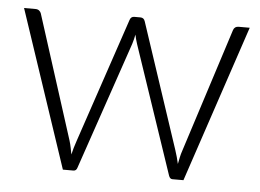

<svg xmlns="http://www.w3.org/2000/svg" viewBox="-42 -553 821 606"><g transform="rotate(5 368.5 -250.0)"><path d="M11 -497.5H47.5Q54.5 -497.5 59 -493.8Q63.5 -490 65 -485.5L190.5 -93Q194 -81.5 196 -71Q198 -60.5 200 -50Q202.5 -60.5 205.5 -71Q208.5 -81.5 212.5 -93L346 -489Q349.5 -500 360 -500H379.5Q390.5 -500 394 -489L525.5 -93Q533 -70.5 537.5 -49.5Q539.5 -60 541.8 -70.8Q544 -81.5 548 -93L674 -485.5Q678 -497.5 691 -497.5H726L559.5 0H524.5Q516.5 0 513 -10.5L376.5 -414.5Q374 -422 372 -429.5Q370 -437 368.5 -444.5Q367 -437 365.2 -429.5Q363.5 -422 361 -414.5L223 -10.5Q220 0 211 0H177.5Z"/></g></svg>

Font: Lato Light
Style: Regular
Weight: 300
Designer: Lukasz Dziedzic
Foundry: Lukasz Dziedzic
Version: Version 1.104; Western+Polish opensource